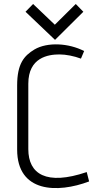

<svg xmlns="http://www.w3.org/2000/svg" viewBox="-20 -933 476 963"><path d="M415 -70C212 -1 122 -60 122 -185V-513C122 -645 222 -660 278 -660C311 -660 351 -652 386 -639L402 -677C324 -717 218 -723 153 -685C100 -653 66 -613 66 -504V-183C66 34 269 37 427 -23ZM398 -874 360 -913 255 -809 146 -913 108 -874 256 -733Z"/></svg>

Font: Advent Pro
Style: Regular
Weight: 400
Designer: Andreas Kalpakidis
Foundry: Andreas Kalpakidis
Version: Version 2.002 2008